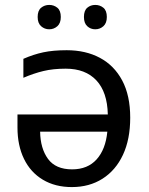

<svg xmlns="http://www.w3.org/2000/svg" viewBox="-20 -750 604 780"><path d="M251 -546Q328 -546 386 -515Q444 -484 476.5 -423Q509 -362 509 -272Q509 -184 479.5 -121Q450 -58 396.5 -24Q343 10 272 10Q204 10 154 -20Q104 -50 77.5 -104.5Q51 -159 51 -232V-285H418Q416 -376 371.5 -423.5Q327 -471 247 -471Q196 -471 156.5 -461.5Q117 -452 75 -434V-511Q116 -529 156 -537.5Q196 -546 251 -546ZM143 -215Q144 -147 175 -104.5Q206 -62 273 -62Q336 -62 372.5 -102.5Q409 -143 416 -215ZM133 -681Q133 -707 147 -718.5Q161 -730 180 -730Q199 -730 213 -718.5Q227 -707 227 -681Q227 -656 213 -643.5Q199 -631 180 -631Q161 -631 147 -643.5Q133 -656 133 -681ZM321 -681Q321 -707 334.5 -718.5Q348 -730 367 -730Q386 -730 400 -718.5Q414 -707 414 -681Q414 -656 400 -643.5Q386 -631 367 -631Q348 -631 334.5 -643.5Q321 -656 321 -681Z"/></svg>

Font: TSCustom
Style: Regular
Weight: 400
Designer: Monotype Design Team
Foundry: Monotype Imaging Inc.
Version: Version 2.004; ttfautohint (v1.8.3) -l 8 -r 50 -G 200 -x 14 